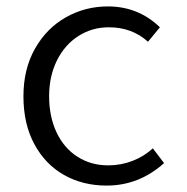

<svg xmlns="http://www.w3.org/2000/svg" viewBox="-20 -565 581 598"><path d="M53 -265Q53 -350 89 -413.5Q125 -477 185 -511Q245 -545 316 -545Q411 -545 478 -480L441 -435Q391 -480 319 -480Q267 -480 224.5 -453Q182 -426 157.5 -377Q133 -328 133 -265Q133 -202 156 -153Q179 -104 221 -77Q263 -50 317 -50Q357 -50 393 -64Q429 -78 456 -103L491 -57Q413 13 312 13Q238 13 179.5 -20Q121 -53 87 -116Q53 -179 53 -265Z"/></svg>

Font: Nebula Sans Book
Style: Regular
Weight: 400
Designer: Paul D. Hunt for Adobe (as Source Sans)
Foundry: Nebula Entertainment & Broadcasting LLC
Version: Version 1.010